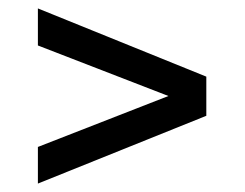

<svg xmlns="http://www.w3.org/2000/svg" viewBox="-20 -481 581 456"><path d="M70 -45V-132L380 -253L70 -373V-461L470 -299V-206Z"/></svg>

Font: Saira Medium
Style: Regular
Weight: 500
Designer: Hector Gatti with collaboration of the Omnibus-Type team
Foundry: Omnibus-Type
Version: Version 1.100; ttfautohint (v1.8.3)